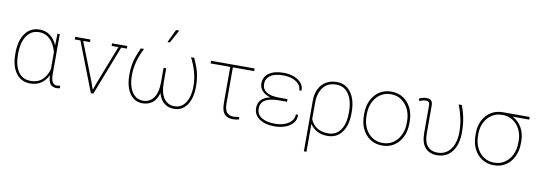

<svg xmlns="http://www.w3.org/2000/svg" viewBox="-68 -1246 5419 1923"><g transform="rotate(10 2642.0 -284.0)"><path d="M249 10.3Q155.8 10.3 103.3 -61Q50.8 -132.3 50.8 -254.4V-264.6Q50.8 -390.1 103.5 -464.1Q156.2 -538.1 250 -538.1Q313.5 -538.1 358.2 -503.7Q402.8 -469.2 428.7 -408.7L431.6 -528.3H455.1V-124.5Q455.1 -64.9 470.7 -40.3Q486.3 -15.6 515.1 -15.6Q522.9 -15.6 528.6 -16.6Q534.2 -17.6 546.9 -20.5L552.2 3.4Q537.6 10.3 516.6 10.3Q474.1 10.3 452.9 -16.8Q431.6 -43.9 429.2 -106Q403.8 -52.7 358.2 -21.2Q312.5 10.3 249 10.3ZM248.5 -16.1Q320.8 -16.1 365.7 -57.4Q410.6 -98.6 428.7 -167.5V-338.9Q417 -385.3 393.6 -424.6Q370.1 -463.9 334.2 -487.8Q298.3 -511.7 249.5 -511.7Q193.4 -511.7 155.3 -480.5Q117.2 -449.2 97.7 -393.6Q78.1 -337.9 78.1 -264.6V-254.4Q78.1 -145 121.3 -80.6Q164.6 -16.1 248.5 -16.1Z M864.3 0 669.4 -502H611.8V-528.3H767.1V-502H697.8L850.6 -111.8L875.5 -40.5H878.4L903.8 -111.8L1056.2 -502H986.8V-528.3H1142.1V-502H1084.5L889.6 0Z M1390.1 10.3Q1334 10.3 1293.9 -22Q1253.9 -54.2 1232.9 -111.8Q1211.9 -169.4 1211.9 -245.6Q1211.9 -306.2 1219.7 -351.8Q1227.5 -397.5 1242.7 -439Q1257.8 -480.5 1279.8 -528.3H1312Q1277.3 -462.4 1257.6 -392.1Q1237.8 -321.8 1237.8 -244.1Q1237.8 -180.7 1255.1 -128.9Q1272.5 -77.1 1306.6 -46.6Q1340.8 -16.1 1391.1 -16.1Q1458 -16.1 1497.8 -69.8Q1537.6 -123.5 1537.6 -236.8V-376H1564.5V-236.8Q1564.5 -123.5 1604 -69.8Q1643.6 -16.1 1710.9 -16.1Q1761.2 -16.1 1795.4 -46.6Q1829.6 -77.1 1846.9 -128.9Q1864.3 -180.7 1864.3 -244.1Q1864.3 -321.3 1844.2 -391.6Q1824.2 -461.9 1790 -528.3H1822.3Q1844.2 -479.5 1859.4 -438Q1874.5 -396.5 1882.3 -351.1Q1890.1 -305.7 1890.1 -245.6Q1890.1 -169.4 1868.9 -111.8Q1847.7 -54.2 1807.6 -22Q1767.6 10.3 1711.4 10.3Q1651.9 10.3 1610.4 -22.2Q1568.8 -54.7 1550.8 -122.6Q1532.2 -54.7 1490.7 -22.2Q1449.2 10.3 1390.1 10.3ZM1531.2 -637.2 1594.7 -770.5H1627.9L1554.7 -637.2Z M2312 10.3Q2250.5 10.3 2221.9 -23.7Q2193.4 -57.6 2193.4 -136.2V-501.5H1993.7V-528.3H2436.5V-501.5H2220.2V-136.2Q2220.2 -70.3 2243.7 -43.2Q2267.1 -16.1 2310.5 -16.1Q2319.8 -16.1 2340.1 -18.8Q2360.4 -21.5 2368.2 -22.5V-22.9Q2375 -23.9 2368.2 -22.5L2372.6 1.5Q2359.9 5.4 2342.8 7.8Q2325.7 10.3 2312 10.3Z M2731.9 8.3Q2637.2 8.3 2578.6 -31.7Q2520 -71.8 2520 -141.6Q2520 -244.1 2641.6 -270.5Q2587.4 -285.6 2558.3 -317.9Q2529.3 -350.1 2529.3 -391.6Q2529.3 -460.9 2583.5 -498.5Q2637.7 -536.1 2731.9 -536.1Q2790.5 -536.1 2837.6 -518.1Q2884.8 -500 2911.9 -467.8Q2939 -435.5 2937.5 -393.1L2936.5 -390.1H2915Q2915 -425.8 2890.9 -452.9Q2866.7 -480 2825.4 -494.9Q2784.2 -509.8 2731.9 -509.8Q2643.6 -509.8 2600.1 -477.8Q2556.6 -445.8 2556.6 -393.1Q2556.6 -340.3 2599.4 -311.8Q2642.1 -283.2 2733.4 -283.2H2814V-256.3H2733.4Q2640.6 -256.3 2593.5 -228.3Q2546.4 -200.2 2546.4 -140.1Q2546.4 -82.5 2594.7 -50.5Q2643.1 -18.6 2731.9 -18.6Q2816.9 -18.6 2870.1 -54.4Q2923.3 -90.3 2923.3 -147H2945.3L2946.3 -144Q2947.8 -95.2 2918.5 -61.3Q2889.2 -27.3 2839.8 -9.5Q2790.5 8.3 2731.9 8.3Z M3066.4 203.1V-310.5Q3066.4 -382.3 3092.5 -433.3Q3118.7 -484.4 3165 -511.2Q3211.4 -538.1 3271.5 -538.1Q3364.3 -538.1 3417.2 -464.1Q3470.2 -390.1 3470.2 -264.6V-254.4Q3470.2 -132.3 3417.5 -61Q3364.7 10.3 3272 10.3Q3210.4 10.3 3164.6 -14.4Q3118.7 -39.1 3092.8 -81.1V203.1ZM3272.5 -16.1Q3356 -16.1 3399.7 -80.6Q3443.4 -145 3443.4 -254.4V-264.6Q3443.4 -337.9 3423.6 -393.6Q3403.8 -449.2 3365.5 -480.5Q3327.1 -511.7 3271.5 -511.7Q3210.4 -511.7 3170.9 -482.9Q3131.3 -454.1 3112.1 -406Q3092.8 -357.9 3092.8 -300.3V-128.9Q3112.8 -77.1 3158.2 -46.6Q3203.6 -16.1 3272.5 -16.1Z M3828.1 10.3Q3759.3 10.3 3707 -23.4Q3654.8 -57.1 3625.5 -116.7Q3596.2 -176.3 3596.2 -253.9V-274.4Q3596.2 -352.1 3625.5 -411.4Q3654.8 -470.7 3706.8 -504.4Q3758.8 -538.1 3827.1 -538.1Q3896 -538.1 3948 -504.4Q4000 -470.7 4029.3 -411.4Q4058.6 -352.1 4058.6 -274.4V-253.9Q4058.6 -176.3 4029.3 -116.7Q4000 -57.1 3948 -23.4Q3896 10.3 3828.1 10.3ZM3828.1 -16.1Q3890.1 -16.1 3936 -48.1Q3981.9 -80.1 4007.1 -134Q4032.2 -188 4032.2 -253.9V-274.4Q4032.2 -339.4 4006.8 -393.3Q3981.4 -447.3 3935.3 -479.5Q3889.2 -511.7 3827.1 -511.7Q3765.1 -511.7 3719 -479.5Q3672.9 -447.3 3647.7 -393.3Q3622.6 -339.4 3622.6 -274.4V-253.9Q3622.6 -187.5 3647.7 -133.5Q3672.9 -79.6 3719 -47.9Q3765.1 -16.1 3828.1 -16.1Z M4385.3 10.3Q4308.1 10.3 4264.6 -38.3Q4221.2 -86.9 4221.2 -189V-468.8Q4221.2 -490.7 4211.7 -500Q4202.1 -509.3 4183.1 -509.3Q4166 -509.3 4150.4 -505.1Q4134.8 -501 4118.7 -493.2L4108.9 -515.6Q4123.5 -524.4 4142.8 -530Q4162.1 -535.6 4183.1 -535.6Q4218.3 -535.6 4232.9 -520.5Q4247.6 -505.4 4247.6 -469.2V-188Q4247.6 -99.1 4284.2 -57.6Q4320.8 -16.1 4384.3 -16.1Q4444.8 -16.1 4485.4 -47.9Q4525.9 -79.6 4546.4 -133.3Q4566.9 -187 4566.9 -253.9Q4566.9 -329.1 4552 -397.2Q4537.1 -465.3 4512.2 -528.3H4544.4Q4560.1 -483.4 4570.8 -443.4Q4581.5 -403.3 4587.2 -358.6Q4592.8 -314 4592.8 -255.4Q4592.8 -175.8 4568.4 -116Q4543.9 -56.2 4497.6 -22.9Q4451.2 10.3 4385.3 10.3Z M4962.9 10.3Q4894 10.3 4841.8 -23.4Q4789.6 -57.1 4760.3 -116.7Q4731 -176.3 4731 -253.9V-274.4Q4731 -348.1 4760 -405.5Q4789.1 -462.9 4841.3 -495.6Q4893.6 -528.3 4961.9 -528.3H5233.9V-501.5H5065.4Q5125.5 -470.7 5159.4 -411.9Q5193.4 -353 5193.4 -275.4V-254.4Q5193.4 -176.3 5164.3 -116.7Q5135.3 -57.1 5083.3 -23.4Q5031.2 10.3 4962.9 10.3ZM4962.9 -16.1Q5024.9 -16.1 5070.8 -48.1Q5116.7 -80.1 5141.8 -134Q5167 -188 5167 -253.9V-274.4Q5167 -336.4 5141.6 -388.2Q5116.2 -439.9 5070.1 -470.7Q5023.9 -501.5 4961.4 -501.5Q4899.4 -501 4853.5 -470.2Q4807.6 -439.5 4782.5 -387.9Q4757.3 -336.4 4757.3 -274.4V-253.9Q4757.3 -187.5 4782.5 -133.5Q4807.6 -79.6 4853.8 -47.9Q4899.9 -16.1 4962.9 -16.1Z"/></g></svg>

Font: Roboto Slab Thin
Style: Regular
Weight: 100
Designer: Google
Version: Version 2.000; ttfautohint (v1.8.1.43-b0c9)